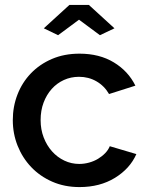

<svg xmlns="http://www.w3.org/2000/svg" viewBox="-20 -750 599 780"><path d="M158 -635 262 -730H341L445 -635L386 -607L301 -670L216 -607ZM32 -262Q32 -317 51 -366Q70 -415 105.5 -452Q141 -489 191 -510.5Q241 -532 303 -532Q384 -532 442.5 -496.5Q501 -461 530 -402L423 -368Q404 -401 372 -419.5Q340 -438 301 -438Q268 -438 239.5 -425Q211 -412 190 -388.5Q169 -365 157 -333Q145 -301 145 -262Q145 -224 157.5 -191.5Q170 -159 191.5 -135Q213 -111 241.5 -97.5Q270 -84 302 -84Q322 -84 342 -89.5Q362 -95 378.5 -105Q395 -115 407.5 -128Q420 -141 426 -156L534 -124Q508 -65 447 -27.5Q386 10 303 10Q242 10 192 -12Q142 -34 106.5 -71.5Q71 -109 51.5 -158Q32 -207 32 -262Z"/></svg>

Font: IngvarSans
Style: Regular
Weight: 600
Version: Version 3.000